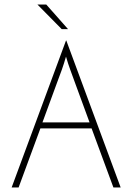

<svg xmlns="http://www.w3.org/2000/svg" viewBox="-20 -824 582 844"><path d="M31.2 0 270.1 -645.8H271.5L510.4 0H478.5L382.6 -259.7H157.6L61.8 0ZM166.7 -286.1H373.6L310.4 -458.3Q297.2 -495.1 288.5 -518.4Q279.9 -541.7 270.1 -575Q260.4 -541.7 252.1 -518.4Q243.8 -495.1 229.9 -458.3ZM251.4 -695.8 144.4 -804.2H183.3L279.2 -695.8Z"/></svg>

Font: Afacad Flux Thin
Style: Regular
Weight: 250
Designer: Kristian Moeller
Foundry: Dicotype
Version: Version 1.100